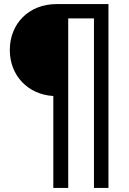

<svg xmlns="http://www.w3.org/2000/svg" viewBox="-20 -720 634 940"><path d="M257 -700C120 -700 28 -603 28 -475C28 -350 117 -257 241 -250V200H314V-630H440V200H511V-700Z"/></svg>

Font: Arthouse Owned Medium
Style: Regular
Weight: 500
Designer: Jeremy Tribby
Foundry: Tribby Type
Version: Version 1.000;PS 001.000;hotconv 1.0.88;makeotf.lib2.5.64775